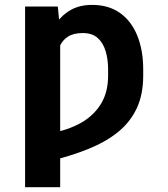

<svg xmlns="http://www.w3.org/2000/svg" viewBox="-20 -573 698 796"><path d="M229.5 -444.3V203.1H84V-545.9H219.7ZM211.9 -304.7 150.9 -285.6Q158.2 -342.3 173.1 -391.1Q188 -439.9 212.9 -476.1Q237.8 -512.2 274.7 -532.5Q311.5 -552.7 361.8 -552.7Q430.7 -552.7 477.8 -519Q524.9 -485.4 549.3 -425Q573.7 -364.7 573.7 -284.7V-259.3Q573.7 -182.1 547.4 -125Q521 -67.9 470.5 -26.6Q419.9 14.6 347.2 44.2Q274.4 73.7 181.2 96.2L169.4 -17.6Q245.1 -27.8 303.5 -57.1Q361.8 -86.4 395 -136.7Q428.2 -187 428.2 -259.3V-284.7Q428.2 -325.7 418.2 -360.1Q408.2 -394.5 385.3 -415.3Q362.3 -436 323.2 -436Q284.2 -436 260.5 -420.4Q236.8 -404.8 225.3 -375.5Q213.9 -346.2 211.9 -304.7Z"/></svg>

Font: Inter 24pt
Style: Bold
Weight: 700
Designer: Rasmus Andersson
Foundry: rsms
Version: Version 4.001;git-66647c0bb